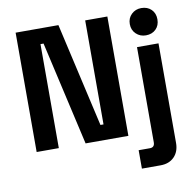

<svg xmlns="http://www.w3.org/2000/svg" viewBox="-95 -812 1129 1109"><g transform="rotate(-10 469.0 -257.0)"><path d="M196 0H66V-700H317L456 -90H474V-700H604V0H353L214 -610H196ZM758 200H648V92H714Q742 92 742 62V-496H868V88Q868 139 838 169.5Q808 200 758 200ZM805 -554Q771 -554 747.5 -576.5Q724 -599 724 -634Q724 -669 747.5 -691.5Q771 -714 805 -714Q841 -714 863.5 -692Q886 -670 886 -634Q886 -598 863.5 -576Q841 -554 805 -554Z"/></g></svg>

Font: Rootstock Sans Headline
Style: Bold
Weight: 700
Designer: Florian Karsten
Foundry: Florian Karsten
Version: Version 2.000;FEAKit 1.0